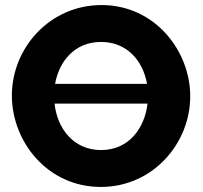

<svg xmlns="http://www.w3.org/2000/svg" viewBox="-20 -734 804 760"><path d="M382 -714C177 -714 27 -544 27 -356C27 -173 168 6 379 6C585 6 733 -166 733 -353C733 -533 593 -714 382 -714ZM380 -568C483 -568 546 -493 562 -402H198C214 -491 275 -568 380 -568ZM380 -140C270 -140 206 -227 196 -324H564C553 -229 492 -140 380 -140Z"/></svg>

Font: FIGSv2-sans-serif ExtraBold
Style: Regular
Weight: 800
Designer: Matt McInerney, Pablo Impallari, Rodrigo Fuenzalida,Mirko Velimirovic
Foundry: Matt McInerney, Pablo Impallari, Rodrigo Fuenzalida
Version: Version 4.021;hotconv 1.0.109;makeotfexe 2.5.65596